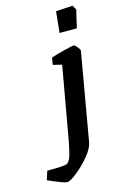

<svg xmlns="http://www.w3.org/2000/svg" viewBox="-239 -707 609 945"><g transform="rotate(-15 65.5 -234.0)"><path d="M-113 147 -99 102Q-10 102 1 96Q16 89 25 58.5Q34 28 42 -17L107 -383L62 -394L68 -430Q92 -438 135.5 -449Q179 -460 186 -460Q191 -460 203 -445.5Q215 -431 214 -426L136 21Q131 50 100 87.5Q69 125 33 153.5Q-3 182 -18 182Q-34 182 -113 147ZM146 -645 232 -650 244 -627 223 -537H135Z"/></g></svg>

Font: Grenze Medium
Style: Italic
Weight: 500
Italic angle: -10°
Designer: Renata Polastri
Foundry: Omnibus-Type
Version: Version 1.002; ttfautohint (v1.8)